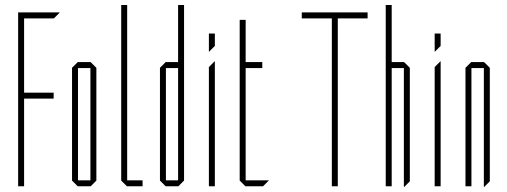

<svg xmlns="http://www.w3.org/2000/svg" viewBox="-20 -750 2042 773"><path d="M77 -676V-700H220V-699L197 -676ZM53 0V-376L77 -353V0ZM77 -353 53 -376V-377H196V-353ZM53 -377V-700H77V-377Z M294 -476V-500H345L368 -477V-476ZM293 0 270 -23V-24H344V0ZM270 -24V-477L293 -500H294V-24ZM344 0V-476H368V-23L345 0Z M491 0 468 -23V-730H492V0ZM492 0V-24H554V0Z M720 -477 697 -500V-730H721V-477ZM648 -476V-500H698L721 -477V-476ZM647 0 624 -23V-24H697V0ZM624 -24V-477L647 -500H648V-24ZM697 0V-476H721V-23L698 0Z M821 0V-480L844 -503H845V0ZM821 -542V-615H845V-565L822 -542Z M945 -476V-670H969V-500L946 -476ZM946 -476 969 -500H1036V-476ZM968 0 945 -23V-476H969V0ZM969 0V-24H1062V-23L1039 0Z M1316 0V-676L1339 -700H1340V0ZM1195 -676V-700H1339L1316 -676ZM1340 -676V-700H1460V-676Z M1533 0V-730H1557V0ZM1606 3V-476H1630V-20L1607 3ZM1557 -476V-500H1607L1630 -477V-476Z M1730 0V-480L1753 -503H1754V0ZM1730 -542V-615H1754V-565L1731 -542Z M1854 0V-477L1877 -500H1878V0ZM1928 3V-476H1952V-20L1929 3ZM1878 -476V-500H1929L1952 -477V-476Z"/></svg>

Font: Foldit Thin
Style: Regular
Weight: 100
Designer: Sophia Tai
Foundry: Sophia Tai
Version: Version 1.003